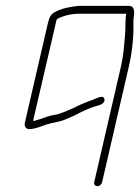

<svg xmlns="http://www.w3.org/2000/svg" viewBox="-20 -483 478 656"><path d="M329 139 421 -259C434 -317 437 -368 436 -416C439 -438 443 -463 420 -463H254C241 -463 231 -460 221 -459C202 -456 181 -450 166 -441C151 -432 148 -421 143 -401L65 -64C62 -53 68 -41 81 -42C100 -42 125 -53 140 -58C159 -64 182 -66 201 -74C221 -82 237 -89 255 -99C270 -106 285 -113 300 -118C314 -123 338 -125 337 -143C335 -162 308 -146 297 -142C274 -134 248 -123 227 -112C208 -105 191 -95 169 -91C148 -88 136 -82 117 -76L97 -70H93L170 -401C171 -407 172 -412 174 -416C174 -417 176 -418 177 -419C196 -429 223 -436 248 -436H411C411 -433 411 -431 410 -428C408 -407 409 -381 407 -360C404 -329 402 -294 394 -259L302 139C300 147 305 153 313 153C321 153 327 147 329 139Z"/></svg>

Font: Electronic
Style: LtIt
Weight: 300
Version: Version 1.011